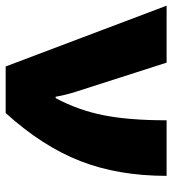

<svg xmlns="http://www.w3.org/2000/svg" viewBox="14 -606 593 660"><g transform="rotate(90 310.0 -276.5)"><path d="M0 -553.2H195.8L295.9 -241.2Q307.1 -206.5 313 -171.9H317.9Q359.4 -249.5 376.7 -336.9Q394 -424.3 394 -553.2H585Q585 -387.2 534.4 -257.1Q483.9 -127 369.1 0H209Z"/></g></svg>

Font: OpenSansExtrabold
Style: Regular
Weight: 800
Foundry: Ascender Corporation
Version: Version 1.10